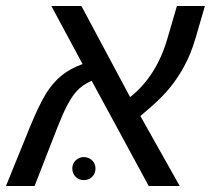

<svg xmlns="http://www.w3.org/2000/svg" viewBox="-38 -619 702 639"><path d="M153.8 -196.8 77.1 0H-18.1L61 -194.8Q76.7 -232.9 90.3 -261.2Q104 -289.6 115.2 -307.6Q138.2 -344.2 166.3 -367.2Q194.3 -390.1 236.8 -405.8L132.8 -599.1H232.9L395 -295.9Q439 -330.6 470 -379.4Q501 -428.2 519 -490.2L550.8 -599.1H644L612.8 -492.2Q597.2 -438.5 574.2 -397Q558.6 -368.7 540 -343.3Q521.5 -317.9 494.9 -291.5Q468.3 -265.1 429.2 -232.9L560.1 0H457L267.1 -350.1Q235.8 -336.9 214.8 -313Q199.7 -295.4 185.3 -267.8Q170.9 -240.2 153.8 -196.8ZM202.6 -58.6Q202.6 -74.2 213.9 -85.2Q225.1 -96.2 240.7 -96.2Q257.3 -96.2 268.6 -85.2Q279.8 -74.2 279.8 -58.6Q279.8 -41.5 268.6 -30.5Q257.3 -19.5 240.7 -19.5Q225.1 -19.5 213.9 -30.5Q202.6 -41.5 202.6 -58.6Z"/></svg>

Font: Arimo
Style: Italic
Weight: 400
Italic angle: -12°
Designer: Steve Matteson
Foundry: Monotype Imaging Inc.
Version: Version 1.33